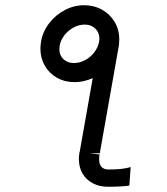

<svg xmlns="http://www.w3.org/2000/svg" viewBox="-20 -705 640 734"><path d="M134.5 -519Q134.5 -530.5 137 -546.5Q143.5 -584.5 168 -616.2Q192.5 -648 227.8 -666.5Q263 -685 301.5 -685Q339.5 -685 370.2 -667.8Q401 -650.5 418.5 -620.8Q436 -591 436 -555Q436 -549 435 -538H435.5L434 -529.5V-528.5L361.5 -119H322.5L360.5 -114.5Q359 -105 359 -96.5Q359 -77 368 -67Q377 -57 395 -57Q451 -57 479.5 -66.5L474.5 4.5Q441.5 9 393.5 9Q360 9 334.5 -4.5Q309 -18 295.2 -42Q281.5 -66 281.5 -97.5Q281.5 -108.5 284 -123.5H284.5L334.5 -406.5Q300.5 -391 265 -391Q227.5 -391 197.8 -407.8Q168 -424.5 151.2 -453.8Q134.5 -483 134.5 -519ZM359 -546.5Q360 -553.5 360 -557.5Q360 -580.5 344.2 -595.8Q328.5 -611 304 -611Q280 -611 257.5 -597.8Q235 -584.5 221 -562.8Q207 -541 207 -517Q207 -493.5 222.5 -478.8Q238 -464 262.5 -464Q284.5 -464 305.2 -475Q326 -486 340.5 -505Q355 -524 359 -546.5Z"/></svg>

Font: JuliaMono BoldItalic
Style: Regular
Weight: 700
Italic angle: -9°
Monospace: yes
Designer: cormullion
Foundry: corm
Version: Version 0.049; ttfautohint (v1.8.4)